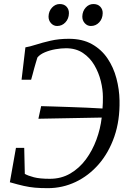

<svg xmlns="http://www.w3.org/2000/svg" viewBox="-20 -948 664 975"><path d="M223 7.5Q185.5 7.5 157.5 5Q129.5 2.5 100.5 -4Q71.5 -10.5 30 -22.5L61 -197H103L106 -65Q122.5 -55.5 152.2 -47.8Q182 -40 233 -40Q291 -40 336.8 -66.8Q382.5 -93.5 415.8 -138.2Q449 -183 469.5 -238.5Q490 -294 496.5 -351L175 -345L189 -409Q214.5 -408.5 252.5 -407.2Q290.5 -406 333.8 -404.5Q377 -403 420.5 -401.2Q464 -399.5 500.5 -397Q502 -410 502.2 -425.5Q502.5 -441 502.5 -456Q502.5 -493 492 -536Q481.5 -579 459.2 -617Q437 -655 401.2 -679Q365.5 -703 315 -703Q290.5 -703 261.8 -698Q233 -693 208 -682.5Q183 -672 170 -656Q166 -643 161.8 -629Q157.5 -615 153.5 -600.2Q149.5 -585.5 145.8 -571Q142 -556.5 138 -543H89.5L109 -707.5Q130.5 -711 162.5 -721.2Q194.5 -731.5 236.5 -741.2Q278.5 -751 329.5 -751Q398.5 -751 447 -723.8Q495.5 -696.5 526 -651.2Q556.5 -606 571.2 -550.2Q586 -494.5 587 -437.5Q589 -336.5 560.8 -254.8Q532.5 -173 481.5 -114.2Q430.5 -55.5 364 -24Q297.5 7.5 223 7.5ZM270 -816Q252 -816 239 -830.2Q226 -844.5 226.5 -865Q227.5 -891.5 244.2 -909.5Q261 -927.5 283.5 -927.5Q305.5 -927.5 318 -914Q330.5 -900.5 330 -880.5Q329.5 -853 312.2 -834.5Q295 -816 270 -816ZM441.5 -816Q423.5 -816 410.5 -830.2Q397.5 -844.5 398 -865Q399 -891.5 415.2 -909.5Q431.5 -927.5 454.5 -927.5Q476.5 -927.5 489.2 -914Q502 -900.5 501.5 -880.5Q501 -853 483.8 -834.5Q466.5 -816 441.5 -816Z"/></svg>

Font: Merriweather 20pt Light
Style: Italic
Weight: 300
Italic angle: -7.8°
Version: Version 2.101